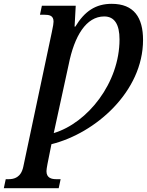

<svg xmlns="http://www.w3.org/2000/svg" viewBox="-88 -744 768 1004"><path d="M-68 240H219L229 193H207C182 193 155 187 155 151C155 145 157 130 160 115L181 10C411 -47 660 -265 660 -535C660 -652 613 -724 496 -724C413 -724 355 -686 306 -605H302L308 -714H131L121 -667H142C170 -667 192 -663 192 -631C192 -623 190 -608 183 -576L34 127C22 185 -15 193 -43 193H-58ZM193 -48 271 -406C301 -557 363 -658 457 -658C511 -658 537 -616 537 -538C537 -310 370 -101 193 -48Z"/></svg>

Font: Noto Serif Condensed SemiBold
Style: Italic
Weight: 600
Width: 3
Italic angle: -12°
Designer: Monotype Design Team
Foundry: Monotype Imaging Inc.
Version: Version 2.014